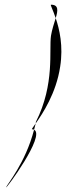

<svg xmlns="http://www.w3.org/2000/svg" viewBox="-20 -710 311 817"><path d="M6 87C4 97 175 -134 125 -158C88 -15 8 77 6 87ZM116 -160C120 -160 122 -159 125 -158L132 -185C121 -169 114 -160 116 -160ZM197 -690C193 -690 205 -669 217 -633C227 -665 230 -690 197 -690ZM132 -185C161 -226 219 -313 236 -426C250 -514 233 -586 217 -633C210 -610 201 -583 197 -558C188 -498 214 -352 133 -192Z"/></svg>

Font: Ampere
Style: UltCndIta
Weight: 400
Version: Version 1